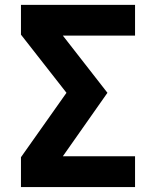

<svg xmlns="http://www.w3.org/2000/svg" viewBox="-20 -752 622 774"><path d="M413.1 -377.9 233.4 -122.1H524.4V2H64.5V-118.2L248 -377.9L64.5 -612.3V-732.4H524.4V-608.4H233.4Z"/></svg>

Font: Gen Shin Gothic Bold
Style: Bold
Weight: 700
Designer: [Source Han Sans]
Ryoko NISHIZUKA  (kana & ideographs); Paul D. Hunt (Latin, Greek & Cyrillic); Wenlong ZHANG  (bopomofo
Version: Version 1.002.20150607